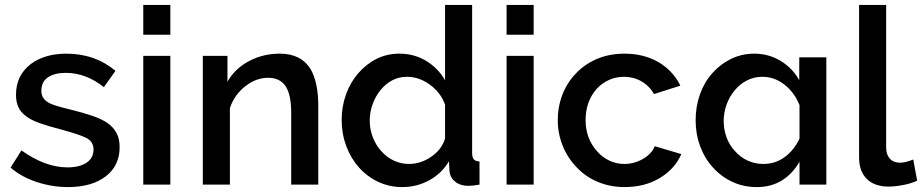

<svg xmlns="http://www.w3.org/2000/svg" viewBox="-20 -750 3746 780"><path d="M466 -152Q466 -185 454 -208.5Q442 -232 417 -250Q394 -266 356.5 -279Q319 -292 262 -306Q233 -313 209.5 -320Q186 -327 174 -335Q148 -351 148 -381Q148 -418 175 -436Q202 -454 247 -454Q329 -454 402 -396L449 -462Q367 -532 248 -532Q205 -532 168 -521Q131 -510 104 -489Q45 -443 45 -365Q45 -335 55 -314Q65 -293 87 -277Q107 -262 140.5 -250Q174 -238 228 -224Q298 -205 328 -191Q360 -176 360 -143Q360 -108 331.5 -89Q303 -70 254 -70Q164 -70 67 -139L23 -69Q67 -31 129.5 -10.5Q192 10 256 10Q353 10 409.5 -33.5Q466 -77 466 -152Z M672 -730H562V-609H672ZM672 -523H562V0H672Z M1242 -469Q1203 -532 1117 -532Q1048 -532 991 -501.5Q934 -471 904 -418V-523H804V0H914V-311Q932 -365 977 -400Q1020 -434 1070 -434Q1117 -434 1140 -400Q1163 -366 1163 -293V0H1273V-319Q1273 -415 1242 -469Z M1804 -95 1806 -56Q1808 -29 1829 -12Q1850 5 1883 5Q1899 5 1928 0V-94Q1911 -95 1904.5 -103Q1898 -111 1898 -130V-730H1788V-424Q1760 -473 1711.5 -502.5Q1663 -532 1602 -532Q1552 -532 1510 -511Q1468 -490 1435 -452Q1403 -415 1385.5 -366Q1368 -317 1368 -263Q1368 -207 1386.5 -157Q1405 -107 1438 -70Q1472 -32 1517 -11Q1562 10 1614 10Q1674 10 1724.5 -18Q1775 -46 1804 -95ZM1529 -136Q1507 -160 1494.5 -192.5Q1482 -225 1482 -260Q1482 -294 1493.5 -326Q1505 -358 1525 -383Q1570 -438 1633 -438Q1682 -438 1725 -407Q1770 -375 1788 -325V-188Q1776 -144 1733 -114Q1690 -84 1641 -84Q1609 -84 1580 -97.5Q1551 -111 1529 -136Z M2148 -730H2038V-609H2148ZM2148 -523H2038V0H2148Z M2321 -72Q2357 -33 2407.5 -11.5Q2458 10 2517 10Q2599 10 2660 -26.5Q2721 -63 2748 -124L2640 -156Q2628 -126 2593 -105Q2557 -84 2516 -84Q2484 -84 2455.5 -97.5Q2427 -111 2406 -135Q2359 -187 2359 -262Q2359 -338 2404 -389Q2425 -412 2453.5 -425Q2482 -438 2515 -438Q2554 -438 2586 -419.5Q2618 -401 2637 -368L2744 -402Q2714 -463 2655 -497.5Q2596 -532 2517 -532Q2456 -532 2406 -511Q2356 -490 2320 -452Q2284 -415 2265 -366Q2246 -317 2246 -262Q2246 -208 2265.5 -159Q2285 -110 2321 -72Z M3228 -93V0H3337V-517H3227V-424Q3200 -473 3151.5 -502.5Q3103 -532 3044 -532Q2994 -532 2950.5 -511Q2907 -490 2874 -453Q2841 -416 2823.5 -366.5Q2806 -317 2806 -261Q2806 -205 2824.5 -155.5Q2843 -106 2876 -70Q2910 -32 2955.5 -11Q3001 10 3054 10Q3113 10 3156.5 -17Q3200 -44 3228 -93ZM3081 -84Q3047 -84 3017.5 -97.5Q2988 -111 2966 -136Q2944 -159 2932 -191Q2920 -223 2920 -259Q2920 -292 2931.5 -324.5Q2943 -357 2964 -382Q2985 -408 3014 -423Q3043 -438 3077 -438Q3126 -438 3166.5 -406.5Q3207 -375 3228 -323V-187Q3206 -140 3168 -112Q3130 -84 3081 -84Z M3590 8Q3617 8 3650 1.5Q3683 -5 3706 -16L3690 -102Q3658 -89 3637 -89Q3610 -89 3595 -105.5Q3580 -122 3580 -151V-730H3470V-111Q3470 -54 3501.5 -23Q3533 8 3590 8Z"/></svg>

Font: RT Raleway SemiBold
Style: Regular
Weight: 400
Designer: Matt McInerney, Pablo Impallari, Rodrigo Fuenzalida — Edited by Milan Moffatt in April 2016
Foundry: Matt McInerney, Pablo Impallari, Rodrigo Fuenzalida — Edited by Milan Moffatt in April 2016
Version: Version 3.001